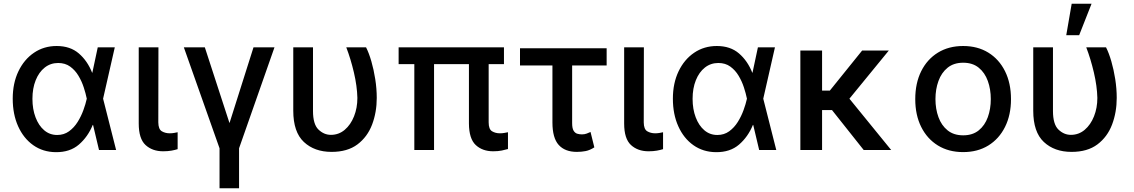

<svg xmlns="http://www.w3.org/2000/svg" viewBox="-20 -797 6024 1020"><path d="M276.3 11.4Q208.1 10.7 156.6 -25.7Q105.1 -62.1 76.3 -126.1Q47.6 -190 47.6 -272.7Q47.6 -355.1 77.8 -418.1Q108 -481.2 160.7 -516.9Q213.4 -552.6 280.9 -552.6Q353 -552.6 398.8 -513.1Q444.6 -473.7 469.5 -410.5H470.5L499.3 -545.5H589.8L527.7 -272.7L596.9 0H506L474.4 -133.2H472.7Q446.7 -70 399.1 -28.9Q351.6 12.1 276.3 11.4ZM441.1 -272.7 440.7 -274.1Q435.4 -300.4 424.9 -332.7Q414.4 -365.1 396.8 -394.5Q379.3 -424 352.8 -443.2Q326.3 -462.4 289.1 -462.4Q248.2 -462.4 217.5 -438Q186.8 -413.7 169.6 -370.7Q152.3 -327.8 152.3 -272Q152.3 -217 168.9 -173.5Q185.4 -130 214.8 -104.9Q244.3 -79.9 283.7 -79.9Q319.6 -79.9 346.6 -99.4Q373.6 -119 392.4 -149.1Q411.2 -179.3 423.1 -212.2Q435 -245 440.7 -271.3Z M717 -545.5H821.7L821 -147Q821.4 -110.4 839.7 -99.6Q858 -88.8 882.1 -88.8Q893.8 -88.8 905.7 -90.9Q917.6 -93 923.7 -94.5V-4.6Q910.5 -0.4 891.2 3.2Q871.8 6.7 846.6 6.7Q789.4 6.7 753.2 -26.6Q717 -60 717 -141Z M956.7 -545.5H1068.2L1199.2 -143.1L1326.7 -545.5H1438.2L1250 -9.2V203.1H1146.3V-9.2Z M1538 -545.5H1642.8V-207.4Q1642.8 -136.7 1671.9 -108.7Q1701 -80.6 1737.9 -80.6Q1779.8 -80.6 1811.4 -107.4Q1843 -134.2 1860.8 -179Q1878.6 -223.7 1878.6 -277Q1877.1 -339.5 1860.1 -412.1Q1843 -484.7 1819.6 -545.5H1924.7Q1940 -515.6 1952.8 -471.4Q1965.6 -427.2 1973.5 -376.6Q1981.5 -326 1981.5 -277Q1981.5 -200.6 1956.7 -135.1Q1931.8 -69.6 1878.9 -29.8Q1826 9.9 1741.5 9.9Q1650.6 9.9 1594.3 -42.8Q1538 -95.5 1538 -208.8Z M2657.3 -545.5V-456.3H2576V-147Q2576 -110.4 2594.1 -99.6Q2612.2 -88.8 2636 -88.8Q2648.1 -88.8 2659.8 -90.9Q2671.5 -93 2678.6 -94.5V-5.3Q2665.1 -1.4 2645.6 2.7Q2626.1 6.7 2600.1 6.7Q2543 6.7 2507.3 -26.6Q2471.6 -60 2471.2 -141V-456.3H2285.9V0H2181.1V-456.3H2097.7V-545.5Z M3202.8 -540.5V-449.2H3019.5V-143.1Q3019.5 -115.4 3027.3 -102.6Q3035.2 -89.8 3047.1 -86.5Q3058.9 -83.1 3071.4 -83.1Q3085.6 -83.1 3096.9 -87.4Q3108.3 -91.6 3117.2 -95.9L3137.4 -14.2Q3113.6 1.1 3091.6 5.5Q3069.6 9.9 3044.4 9.9Q2981.5 9.9 2948.2 -27Q2914.8 -63.9 2914.8 -146.3V-449.2H2742.5V-540.5Z M3295.8 -545.5H3400.6L3399.9 -147Q3400.2 -110.4 3418.5 -99.6Q3436.8 -88.8 3460.9 -88.8Q3472.7 -88.8 3484.6 -90.9Q3496.4 -93 3502.5 -94.5V-4.6Q3489.3 -0.4 3470 3.2Q3450.6 6.7 3425.4 6.7Q3368.3 6.7 3332 -26.6Q3295.8 -60 3295.8 -141Z M3783.4 11.4Q3715.2 10.7 3663.7 -25.7Q3612.2 -62.1 3583.5 -126.1Q3554.7 -190 3554.7 -272.7Q3554.7 -355.1 3584.9 -418.1Q3615.1 -481.2 3667.8 -516.9Q3720.5 -552.6 3788 -552.6Q3860.1 -552.6 3905.9 -513.1Q3951.7 -473.7 3976.6 -410.5H3977.6L4006.4 -545.5H4096.9L4034.8 -272.7L4104 0H4013.1L3981.5 -133.2H3979.8Q3953.8 -70 3906.2 -28.9Q3858.7 12.1 3783.4 11.4ZM3948.2 -272.7 3947.8 -274.1Q3942.5 -300.4 3932 -332.7Q3921.5 -365.1 3903.9 -394.5Q3886.4 -424 3859.9 -443.2Q3833.5 -462.4 3796.2 -462.4Q3755.3 -462.4 3724.6 -438Q3693.9 -413.7 3676.7 -370.7Q3659.4 -327.8 3659.4 -272Q3659.4 -217 3676 -173.5Q3692.5 -130 3721.9 -104.9Q3751.4 -79.9 3790.8 -79.9Q3826.7 -79.9 3853.7 -99.4Q3880.7 -119 3899.5 -149.1Q3918.3 -179.3 3930.2 -212.2Q3942.1 -245 3947.8 -271.3Z M4347.3 -528.4V-315.7H4388.5L4560 -528.4H4701.7L4492.5 -272.7L4714.5 0H4568.5L4399.9 -212.4H4347.3V0H4231.9V-528.4Z M5096.6 11Q5019.9 11 4962.7 -24.1Q4905.5 -59.3 4873.9 -122.7Q4842.3 -186.1 4842.3 -270.2Q4842.3 -355.1 4873.9 -418.7Q4905.5 -482.2 4962.7 -517.4Q5019.9 -552.6 5096.6 -552.6Q5173.7 -552.6 5230.6 -517.4Q5287.6 -482.2 5319.2 -418.7Q5350.9 -355.1 5350.9 -270.2Q5350.9 -186.1 5319.2 -122.7Q5287.6 -59.3 5230.6 -24.1Q5173.7 11 5096.6 11ZM5096.9 -78.1Q5147 -78.1 5179.5 -104.4Q5212 -130.7 5227.8 -174.5Q5243.6 -218.4 5243.6 -270.6Q5243.6 -322.8 5227.8 -366.8Q5212 -410.9 5179.5 -437.3Q5147 -463.8 5096.9 -463.8Q5046.9 -463.8 5014.2 -437.3Q4981.5 -410.9 4965.6 -366.8Q4949.6 -322.8 4949.6 -270.6Q4949.6 -218.4 4965.6 -174.5Q4981.5 -130.7 5014.2 -104.4Q5046.9 -78.1 5096.9 -78.1Z M5469.1 -545.5H5573.9V-207.4Q5573.9 -136.7 5603 -108.7Q5632.1 -80.6 5669 -80.6Q5710.9 -80.6 5742.5 -107.4Q5774.1 -134.2 5791.9 -179Q5809.7 -223.7 5809.7 -277Q5808.2 -339.5 5791.2 -412.1Q5774.1 -484.7 5750.7 -545.5H5855.8Q5871.1 -515.6 5883.9 -471.4Q5896.7 -427.2 5904.7 -376.6Q5912.6 -326 5912.6 -277Q5912.6 -200.6 5887.8 -135.1Q5862.9 -69.6 5810 -29.8Q5757.1 9.9 5672.6 9.9Q5581.7 9.9 5525.4 -42.8Q5469.1 -95.5 5469.1 -208.8ZM5644.5 -610.1 5673.3 -777H5778.8L5713.1 -610.1Z"/></svg>

Font: Inter UI Medium
Style: Regular
Weight: 500
Designer: Rasmus Andersson
Foundry: rsms
Version: 3.2;8d6f07862